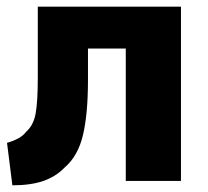

<svg xmlns="http://www.w3.org/2000/svg" viewBox="-20 -513 622 574"><path d="M521 -493V28H356V-368H243V-274Q243 -172 228 -109Q213 -46 173 -12Q147 15 109.5 28Q72 41 17 41L1 -86Q43 -98 58 -119Q80 -138 86.5 -173.5Q93 -209 93 -282V-493Z"/></svg>

Font: BM Euljiro oraeorae
Style: Regular
Weight: 400
Designer: Bongjin Kim; Bomjun Kim; Myungsoo Han; Hyesun Chae; Mikyoung Jeong; Wujin Sim; Minjae Kang; Suwha Jang;
Foundry: Sandoll Inc.
Version: Version 1.000;hotconv 1.0.109;makeexe 2.5.65596